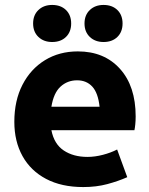

<svg xmlns="http://www.w3.org/2000/svg" viewBox="-20 -745 604 777"><path d="M38 -252Q38 -338 71 -402Q104 -466 162 -501.5Q220 -537 295 -537Q402 -537 465.5 -466.5Q529 -396 529 -274Q529 -257 527.5 -242Q526 -227 524 -218H188Q199 -162 238 -136Q277 -110 334 -110Q364 -110 396.5 -118.5Q429 -127 454 -140L495 -28Q459 -12 414.5 0Q370 12 317 12Q229 12 166.5 -21Q104 -54 71 -113.5Q38 -173 38 -252ZM292 -420Q253 -420 225 -394.5Q197 -369 188 -313H383Q377 -369 353.5 -394.5Q330 -420 292 -420ZM114 -650Q114 -684 135.5 -704.5Q157 -725 191 -725Q226 -725 247 -704.5Q268 -684 268 -650Q268 -616 247 -595.5Q226 -575 191 -575Q157 -575 135.5 -595.5Q114 -616 114 -650ZM322 -650Q322 -684 343.5 -704.5Q365 -725 399 -725Q434 -725 455 -704.5Q476 -684 476 -650Q476 -616 455 -595.5Q434 -575 399 -575Q365 -575 343.5 -595.5Q322 -616 322 -650Z"/></svg>

Font: Radio Canada
Style: Bold
Weight: 700
Designer: Charles Daoud, Etienne Aubert Bonn, Alexandre Saumier Demers, Jacques Le Bailly
Foundry: Radio-Canada
Version: Version 2.104; ttfautohint (v1.8.4.7-5d5b);gftools[0.9.28.de